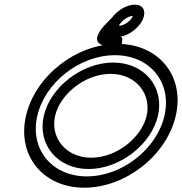

<svg xmlns="http://www.w3.org/2000/svg" viewBox="-20 -804 804 848"><path d="M173.5 -292.6C144.2 -165.7 233.5 -57.5 371.3 -57.5C509 -57.5 648.3 -165.7 677.6 -292.6C706.9 -419.5 617.6 -527.7 479.8 -527.7C342.1 -527.7 202.8 -419.5 173.5 -292.6ZM223.5 -292.6C245.7 -388.7 355.7 -477.7 468.3 -477.7C580.8 -477.7 649.8 -388.7 627.6 -292.6C605.4 -196.5 495.4 -107.5 382.8 -107.5C270.3 -107.5 201.3 -196.5 223.5 -292.6ZM144.8 -292.6C178.7 -439.3 331.6 -560.2 487.3 -560.2C643 -560.2 740.2 -439.3 706.3 -292.6C672.4 -145.9 519.5 -25 363.8 -25C208.1 -25 110.9 -145.9 144.8 -292.6ZM94.8 -292.6C54.1 -116.3 170.8 25 352.2 25C533.7 25 715.6 -116.3 756.3 -292.6C797 -468.9 680.3 -610.2 498.9 -610.2C317.5 -610.2 135.5 -468.9 94.8 -292.6ZM561 -722.8C548.9 -705.5 523.2 -691 511 -691C506.8 -691 510.2 -689.9 504.9 -693C507.9 -696 507.9 -696.1 509.5 -697.8C510.6 -699 512 -700.7 512.7 -701.7C524.3 -718.4 551.4 -733.5 563.9 -733.5C564.9 -733.5 565.9 -733.4 566.1 -733.3C565.8 -731.5 564.5 -727.9 561 -722.8ZM601.4 -701.7C619.3 -727.4 626.9 -764.4 598 -778.8C591.3 -782.1 583.6 -783.5 575.5 -783.5C538.7 -783.5 497.4 -757.2 473.8 -725.1C455.4 -705.6 420.4 -676 410.1 -643.3C400.2 -606.8 441.4 -602.5 453 -599.3C465.6 -595.8 479.5 -593.1 492.4 -591.2C525.2 -586.5 519.6 -637.3 519.6 -637.3C517.1 -639.1 515 -640.5 512.5 -642.1C544.7 -647.7 580.4 -671.6 601.4 -701.7Z"/></svg>

Font: Hi.
Style: Regular
Weight: 400
Designer: Mew Too, Robert Jablonski
Foundry: Cannot Into Space Fonts
Version: Version 1.996